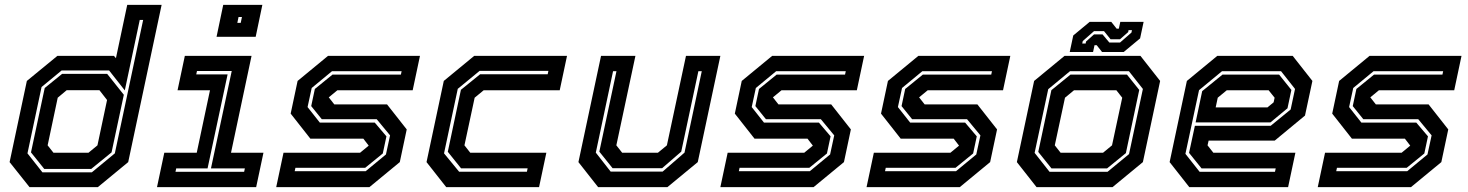

<svg xmlns="http://www.w3.org/2000/svg" viewBox="-20 -770 6041 790"><path d="M382.5 0H101.5L19.5 -103L90.5 -437L216 -540H449L457 -530.5L503.5 -750H645L507.5 -103ZM355.5 -75H162L107.5 -143L164 -408L235.5 -466H421L489.5 -380L439 -143ZM344 -141.5 381 -172 420.5 -358.5 389 -399H254.5L217.5 -368L176 -172L200 -141.5ZM358 -61 452.5 -139 569 -688H555L493.5 -398L429 -480H233.5L151 -412L93 -139L154.5 -61Z M871 -618.5 898.5 -750H1059.5L1032 -618.5ZM956.5 -676H970.5L975.5 -700H961.5ZM626 0 656 -141.5H789.5L844 -398.5H710.5L740.5 -540H1015L930.5 -141.5H1064L1034 0ZM702 -63H984.5L987.5 -77H848L933.5 -478H790.5L787.5 -464H916.5L834 -77H705Z M1116.5 0 1146.5 -141.5H1461.5L1498.5 -172L1498 -169.5L1475 -199.5H1257L1176 -302.5L1204.5 -437L1329.5 -540H1708L1678 -398.5H1368L1331 -368L1331.5 -371L1355.5 -340.5H1572.5L1653.5 -237.5L1625 -103L1500 0ZM1192.5 -65.5H1484.5L1568 -134.5L1585 -213L1530 -279.5H1304L1260.5 -333.5L1275.5 -404L1348 -463H1629.5L1632.5 -477H1346L1262.5 -408L1245.5 -329.5L1296 -265.5H1522L1570 -209L1555 -138.5L1482.5 -79.5H1195.5Z M1816 0 1735 -103 1806 -437 1931 -540H2313L2283 -398.5H1970L1933 -368L1891 -172L1915 -141.5H2228L2198 0ZM1869 -63.5H2148L2151 -77.5H1877L1822.5 -145.5L1876.5 -400.5L1955.5 -464.5H2233.5L2236.5 -478.5H1953.5L1863.5 -404.5L1807 -139Z M2441 0 2360 -103 2453 -540H2594.5L2516 -172L2540 -141.5H2687L2724 -172L2802.5 -540H2944L2851 -103L2726 0ZM2492.5 -64H2706.5L2796.5 -142L2867.5 -477H2853.5L2783 -146L2704.5 -78H2500.5L2446 -146L2516.5 -477H2502.5L2431.5 -142Z M2944 0 2974 -141.5H3289L3326 -172L3325.5 -169.5L3302.5 -199.5H3084.5L3003.5 -302.5L3032 -437L3157 -540H3535.5L3505.5 -398.5H3195.5L3158.5 -368L3159 -371L3183 -340.5H3400L3481 -237.5L3452.5 -103L3327.5 0ZM3020 -65.5H3312L3395.5 -134.5L3412.5 -213L3357.5 -279.5H3131.5L3088 -333.5L3103 -404L3175.5 -463H3457L3460 -477H3173.5L3090 -408L3073 -329.5L3123.5 -265.5H3349.5L3397.5 -209L3382.5 -138.5L3310 -79.5H3023Z M3545.5 0 3575.5 -141.5H3890.5L3927.5 -172L3927 -169.5L3904 -199.5H3686L3605 -302.5L3633.5 -437L3758.5 -540H4137L4107 -398.5H3797L3760 -368L3760.5 -371L3784.5 -340.5H4001.5L4082.5 -237.5L4054 -103L3929 0ZM3621.5 -65.5H3913.5L3997 -134.5L4014 -213L3959 -279.5H3733L3689.5 -333.5L3704.5 -404L3777 -463H4058.5L4061.5 -477H3775L3691.5 -408L3674.5 -329.5L3725 -265.5H3951L3999 -209L3984 -138.5L3911.5 -79.5H3624.5Z M4245 0 4164 -103 4235 -437 4360 -540H4672.5L4753.5 -437L4682.5 -103L4557.5 0ZM4298.5 -63H4537L4625.5 -136L4682.5 -404L4625 -477H4382.5L4293 -403L4237 -141ZM4306.5 -77 4252 -145 4306 -399 4384.5 -463H4617L4667.5 -400L4612.5 -140L4535 -77ZM4344 -141.5H4518.5L4555.5 -172L4597.5 -368L4573.5 -398.5H4399L4362 -368L4320 -172ZM4381.5 -556 4396 -624 4463.5 -680H4552.5L4574.5 -652H4583.5L4589.5 -680H4685.5L4671 -612L4603.5 -556H4514.5L4492.5 -584H4483.5L4477.5 -556ZM4433 -591H4447L4448.5 -599L4481.5 -628.5H4516.5L4544.5 -595H4588.5L4635.5 -636L4637.5 -646H4623.5L4622 -638L4588.5 -608.5H4549.5L4522.5 -642H4481.5L4435 -601Z M5299 -540 5380 -437 5349.5 -294.5 5225 -191.5H4953L4948.5 -172L4972.5 -141.5H5310L5280 0H4873.5L4792.5 -103L4863.5 -437L4988.5 -540ZM5243 -463 5293.5 -400 5277.5 -324.5 5207.5 -266.5H4899.5L4926.5 -395L5010 -463ZM5251 -477H5008L4913.5 -399L4857.5 -137L4916 -63H5226L5229 -77H4924L4872.5 -141L4896.5 -252.5H5208.5L5290.5 -319.5L5308.5 -404ZM5200 -398.5H5027.5L4990.5 -368L4982 -328H5195L5220.5 -349L5224.5 -368Z M5402 0 5432 -141.5H5747L5784 -172L5783.5 -169.5L5760.5 -199.5H5542.5L5461.5 -302.5L5490 -437L5615 -540H5993.5L5963.5 -398.5H5653.5L5616.5 -368L5617 -371L5641 -340.5H5858L5939 -237.5L5910.5 -103L5785.5 0ZM5478 -65.5H5770L5853.5 -134.5L5870.5 -213L5815.5 -279.5H5589.5L5546 -333.5L5561 -404L5633.5 -463H5915L5918 -477H5631.5L5548 -408L5531 -329.5L5581.5 -265.5H5807.5L5855.5 -209L5840.5 -138.5L5768 -79.5H5481Z"/></svg>

Font: Tourney Thin
Style: Italic
Weight: 100
Italic angle: -12°
Designer: Tyler Finck
Foundry: Etcetera Type Co
Version: Version 1.015